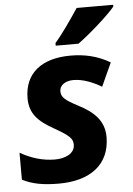

<svg xmlns="http://www.w3.org/2000/svg" viewBox="-55 -807 595 859"><g transform="rotate(-5 243.0 -378.0)"><path d="M214 -618V-606H316C367 -642 457 -722 486 -758V-766H322C291 -719 247 -655 214 -618ZM175 10C315 10 405 -55 405 -180C405 -254 357 -296 291 -330C235 -359 217 -374 217 -400C217 -431 247 -446 279 -446C322 -446 366 -428 405 -405L453 -510C397 -543 339 -556 276 -556C146 -556 68 -495 68 -382C68 -313 106 -276 174 -238C241 -200 256 -185 256 -158C256 -118 213 -99 167 -99C112 -99 60 -115 11 -143V-22C56 1 105 10 175 10Z"/></g></svg>

Font: Noto Sans
Style: Bold Italic
Weight: 700
Italic angle: -12°
Designer: Monotype Design Team
Foundry: Monotype Imaging Inc.
Version: Version 2.013